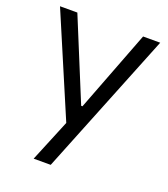

<svg xmlns="http://www.w3.org/2000/svg" viewBox="-137 -644 829 946"><g transform="rotate(20 277.5 -171.0)"><path d="M149.4 204.1H238.8L540 -545.9H450.2L287.1 -120.6H280.3L105.5 -545.9H14.6L240.2 -16.1Z"/></g></svg>

Font: Guggenheim Sans Display
Style: Regular
Weight: 400
Designer: Modified by Tom Baber under direction of Pentagram Design 2023
Foundry: rsms
Version: Version 1.001;Glyphs 3.1.2 (3151)